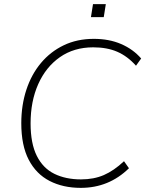

<svg xmlns="http://www.w3.org/2000/svg" viewBox="-20 -901 707 929"><path d="M371 8Q285 8 220 -25.5Q155 -59 119 -128Q83 -197 83 -305Q83 -392 107.5 -466.5Q132 -541 178 -596Q224 -651 288.5 -682Q353 -713 434 -713Q508 -713 566 -688Q624 -663 663 -618L638 -583Q597 -629 547.5 -650.5Q498 -672 431 -672Q338 -672 270 -624.5Q202 -577 165 -494Q128 -411 128 -304Q128 -207 158 -147Q188 -87 243 -60Q298 -33 372 -33Q434 -33 482.5 -54Q531 -75 580 -121L604 -87Q507 8 371 8ZM420 -818 430 -881H492L482 -818Z"/></svg>

Font: Nunito Sans ExtraLight
Style: Italic
Weight: 200
Italic angle: -9°
Designer: Vernon Adams
Foundry: Vernon Adams
Version: Version 3.006; ttfautohint (v1.8.3)